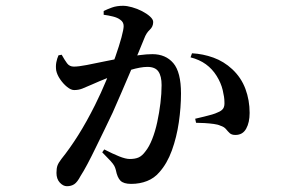

<svg xmlns="http://www.w3.org/2000/svg" viewBox="-20 -595 1040 663"><path d="M211 48Q198 48 186.5 35.5Q175 23 175 2Q175 -14 178.5 -23.5Q182 -33 192 -46Q221 -82 250 -128Q279 -174 308 -232Q329 -274 347 -317.5Q365 -361 378.5 -399.5Q392 -438 399.5 -466Q407 -494 407 -505Q407 -512 404 -517.5Q401 -523 395 -527Q386 -534 370 -538Q354 -542 338 -544V-557Q350 -563 366.5 -569Q383 -575 405 -575Q418 -575 436 -570Q454 -565 470.5 -556.5Q487 -548 498 -538Q509 -528 509 -519Q509 -503 497 -492Q485 -481 478 -462Q471 -445 458.5 -414.5Q446 -384 430 -347Q414 -310 398.5 -273.5Q383 -237 369 -206Q356 -178 340.5 -146.5Q325 -115 310.5 -85Q296 -55 282.5 -29.5Q269 -4 258 13Q247 34 236.5 41Q226 48 211 48ZM433 40Q407 40 396 29Q385 18 380 -8Q378 -16 374.5 -22.5Q371 -29 361.5 -39.5Q352 -50 333 -69L340 -79Q369 -64 391.5 -55Q414 -46 428 -46Q447 -46 459 -51.5Q471 -57 482 -72Q495 -88 505.5 -114.5Q516 -141 523 -173.5Q530 -206 534 -239Q538 -272 538 -301Q538 -332 527 -348Q516 -364 489 -364Q466 -364 430.5 -353.5Q395 -343 358 -328.5Q321 -314 297 -303Q277 -294 264 -289Q251 -284 236 -284Q225 -284 211.5 -295Q198 -306 187.5 -321.5Q177 -337 174 -352Q172 -367 174.5 -380Q177 -393 182 -404L193 -406Q203 -388 211.5 -376.5Q220 -365 235 -365Q251 -365 279.5 -370.5Q308 -376 343.5 -383.5Q379 -391 416 -397Q434 -401 460.5 -404.5Q487 -408 506 -408Q552 -408 578.5 -377Q605 -346 605 -272Q605 -224 597.5 -172.5Q590 -121 573.5 -75.5Q557 -30 530 0Q513 20 488 30Q463 40 433 40ZM793 -129Q780 -129 773.5 -135Q767 -141 760.5 -149Q754 -157 741 -161Q733 -165 718 -167Q703 -169 687 -170Q671 -171 657 -171L654 -185Q671 -189 685.5 -192.5Q700 -196 712 -199.5Q724 -203 732 -207Q745 -212 750.5 -220Q756 -228 755 -243Q755 -259 749 -284Q743 -309 728 -333Q713 -357 691 -373Q669 -389 638 -397L643 -411Q681 -409 717 -396Q753 -383 782 -356Q813 -327 827.5 -288Q842 -249 842 -205Q842 -172 830 -150.5Q818 -129 793 -129Z"/></svg>

Font: Noto Serif JP ExtraLight SemiBold
Style: Regular
Weight: 600
Version: Version 2.003-H1;hotconv 1.1.1;makeotfexe 2.6.0